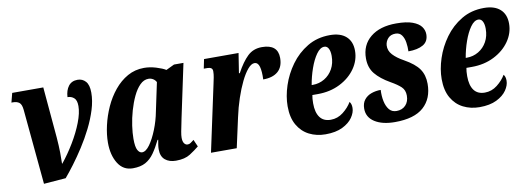

<svg xmlns="http://www.w3.org/2000/svg" viewBox="-49 -819 3020 1101"><g transform="rotate(-10 1460.5 -268.0)"><path d="M94 -429Q91 -461 77.5 -471.5Q64 -482 41 -482H32L46 -536H227L253 -240Q257 -190 257.5 -150.5Q258 -111 257 -87H259Q297 -134 331 -190.5Q365 -247 386 -301.5Q407 -356 407 -396Q407 -430 391.5 -443.5Q376 -457 354 -457Q356 -496 374.5 -520.5Q393 -545 428 -545Q456 -545 474.5 -524.5Q493 -504 493 -459Q493 -412 477 -360.5Q461 -309 435 -257Q409 -205 378 -157Q347 -109 317 -69Q287 -29 263 -1L135 9Z M653 10Q597 10 567 -38.5Q537 -87 537 -159Q537 -206 549 -259Q561 -312 584 -363Q607 -414 641 -455.5Q675 -497 718.5 -521.5Q762 -546 815 -546Q849 -546 885 -535Q921 -524 940 -512L988 -535H1043L977 -224Q975 -212 970.5 -191.5Q966 -171 962 -149.5Q958 -128 958 -114Q958 -92 966 -81Q974 -70 986 -70Q996 -70 1003.5 -75.5Q1011 -81 1023 -90L1041 -49Q1018 -30 987 -10Q956 10 904 10Q865 10 841 -10Q817 -30 817 -71Q817 -84 819 -97Q821 -110 824 -126H820Q799 -83 777.5 -52.5Q756 -22 727 -6Q698 10 653 10ZM721 -71Q743 -71 766 -103Q789 -135 809 -185Q829 -235 839 -288L874 -453Q867 -466 855 -473Q843 -480 829 -480Q802 -480 779.5 -457.5Q757 -435 739.5 -398Q722 -361 709.5 -317.5Q697 -274 691 -231.5Q685 -189 685 -156Q685 -108 695.5 -89.5Q706 -71 721 -71Z M1192 -387Q1196 -405 1199.5 -423Q1203 -441 1203 -458Q1203 -471 1195 -476.5Q1187 -482 1173 -482H1152L1163 -536H1364L1346 -421H1351Q1384 -482 1417.5 -514Q1451 -546 1501 -546Q1594 -546 1594 -467Q1594 -415 1563.5 -388.5Q1533 -362 1477 -362Q1479 -409 1471.5 -436Q1464 -463 1443 -463Q1425 -463 1404.5 -439Q1384 -415 1364 -374Q1344 -333 1326.5 -281Q1309 -229 1297 -173L1259 0H1109Z M1775 10Q1723 10 1680.5 -11.5Q1638 -33 1613 -76.5Q1588 -120 1588 -186Q1588 -243 1608.5 -305.5Q1629 -368 1668.5 -422.5Q1708 -477 1765.5 -511.5Q1823 -546 1897 -546Q1958 -546 1991 -516.5Q2024 -487 2024 -433Q2024 -378 1991 -330.5Q1958 -283 1900.5 -254Q1843 -225 1771 -225H1739Q1737 -215 1736 -203.5Q1735 -192 1735 -177Q1735 -124 1756 -95.5Q1777 -67 1819 -67Q1859 -67 1891.5 -92.5Q1924 -118 1942 -149Q1953 -137 1953 -113Q1953 -86 1933.5 -57.5Q1914 -29 1874.5 -9.5Q1835 10 1775 10ZM1752 -282Q1789 -282 1820 -300.5Q1851 -319 1869 -351.5Q1887 -384 1887 -427Q1887 -454 1878.5 -470Q1870 -486 1854 -486Q1830 -486 1808 -455Q1786 -424 1769.5 -377Q1753 -330 1745 -282Z M2179 10Q2106 10 2062 -18Q2018 -46 2018 -96Q2018 -128 2034 -148Q2050 -168 2075.5 -177Q2101 -186 2130 -186Q2128 -150 2134.5 -119.5Q2141 -89 2156.5 -70Q2172 -51 2199 -51Q2232 -51 2252 -72Q2272 -93 2272 -128Q2272 -160 2252 -179Q2232 -198 2193 -220Q2137 -252 2107.5 -288Q2078 -324 2078 -378Q2078 -456 2133 -501Q2188 -546 2283 -546Q2343 -546 2378 -533Q2413 -520 2428 -499.5Q2443 -479 2443 -455Q2443 -413 2411 -394.5Q2379 -376 2325 -376Q2326 -402 2322 -428Q2318 -454 2305.5 -471.5Q2293 -489 2269 -489Q2241 -489 2225.5 -472Q2210 -455 2208 -432Q2206 -401 2228.5 -376.5Q2251 -352 2291 -330Q2352 -296 2376.5 -260.5Q2401 -225 2401 -174Q2401 -88 2346.5 -39Q2292 10 2179 10Z M2672 10Q2620 10 2577.5 -11.5Q2535 -33 2510 -76.5Q2485 -120 2485 -186Q2485 -243 2505.5 -305.5Q2526 -368 2565.5 -422.5Q2605 -477 2662.5 -511.5Q2720 -546 2794 -546Q2855 -546 2888 -516.5Q2921 -487 2921 -433Q2921 -378 2888 -330.5Q2855 -283 2797.5 -254Q2740 -225 2668 -225H2636Q2634 -215 2633 -203.5Q2632 -192 2632 -177Q2632 -124 2653 -95.5Q2674 -67 2716 -67Q2756 -67 2788.5 -92.5Q2821 -118 2839 -149Q2850 -137 2850 -113Q2850 -86 2830.5 -57.5Q2811 -29 2771.5 -9.5Q2732 10 2672 10ZM2649 -282Q2686 -282 2717 -300.5Q2748 -319 2766 -351.5Q2784 -384 2784 -427Q2784 -454 2775.5 -470Q2767 -486 2751 -486Q2727 -486 2705 -455Q2683 -424 2666.5 -377Q2650 -330 2642 -282Z"/></g></svg>

Font: Noto Serif ExtraCondensed ExtraBold
Style: Italic
Weight: 800
Width: 2
Italic angle: -12°
Designer: Monotype Design Team
Foundry: Monotype Imaging Inc.
Version: Version 2.013